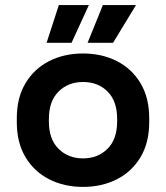

<svg xmlns="http://www.w3.org/2000/svg" viewBox="-20 -720 652 754"><path d="M306 14Q232 14 173 -16Q114 -46 80 -103Q46 -160 46 -240V-256Q46 -336 80 -393Q114 -450 173 -480Q232 -510 306 -510Q380 -510 439 -480Q498 -450 532 -393Q566 -336 566 -256V-240Q566 -160 532 -103Q498 -46 439 -16Q380 14 306 14ZM306 -98Q364 -98 402 -135.5Q440 -173 440 -243V-253Q440 -323 402.5 -360.5Q365 -398 306 -398Q248 -398 210 -360.5Q172 -323 172 -253V-243Q172 -173 210 -135.5Q248 -98 306 -98ZM324 -552 384 -700H514L424 -552ZM163 -552 211 -700H329L261 -552Z"/></svg>

Font: Space Grotesk
Style: Bold
Weight: 700
Designer: Florian Karsten
Foundry: Florian Karsten
Version: Version 2.000